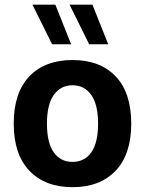

<svg xmlns="http://www.w3.org/2000/svg" viewBox="-20 -794 618 820"><path d="M289.7 -429.8Q340.3 -429.8 369.6 -388.7Q398.9 -347.6 398.9 -266.2Q398.9 -184.2 369.9 -143.4Q341 -102.6 289.7 -102.6Q238.5 -102.6 209.5 -143.4Q180.5 -184.2 180.5 -266.2Q180.5 -347.6 209.8 -388.7Q239.1 -429.8 289.7 -429.8ZM289.7 -537.6Q172 -537.6 105.3 -467.8Q38.6 -398 38.6 -266.2Q38.6 -134.8 105.6 -64.7Q172.6 5.4 289.7 5.4Q406.8 5.4 473.7 -64.7Q540.5 -134.8 540.5 -266.2Q540.5 -398 474 -467.8Q407.5 -537.6 289.7 -537.6ZM283.8 -605 216.3 -774.2H118.6L202.5 -605ZM442.2 -605 374.7 -774.2H277L360.8 -605Z"/></svg>

Font: Estedad VF
Style: Regular
Weight: 100
Designer: Amin Abedi
Version: Version 7.3